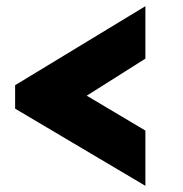

<svg xmlns="http://www.w3.org/2000/svg" viewBox="-20 -569 592 622"><path d="M29 -293 451 -549V-379L261 -259L451 -146V33L29 -217Z"/></svg>

Font: Raleway ExtraBold
Style: Italic
Weight: 800
Italic angle: -12°
Designer: Matt McInerney, Pablo Impallari, Rodrigo Fuenzalida
Foundry: Matt McInerney, Pablo Impallari, Rodrigo Fuenzalida
Version: Version 4.026